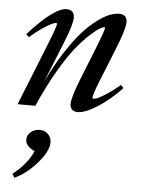

<svg xmlns="http://www.w3.org/2000/svg" viewBox="-53 -467 607 824"><g transform="rotate(5 250.5 -55.0)"><path d="M26.4 0 139.6 -283.2Q165 -347.2 165 -357.9Q165 -361.8 161.1 -361.8Q155.3 -361.8 142.1 -356Q128.9 -350.1 103.5 -333Q78.1 -315.9 49.8 -291L37.1 -302.7Q147 -424.8 201.2 -424.8Q217.3 -424.8 225.8 -416Q234.4 -407.2 234.4 -391.6Q234.4 -361.8 203.6 -285.6L131.3 -106Q165.5 -177.2 201.9 -233.9Q238.3 -290.5 269.5 -325.4Q300.8 -360.4 331.5 -383.5Q362.3 -406.7 385.5 -415.8Q408.7 -424.8 428.7 -424.8Q444.3 -424.8 452.9 -416Q461.4 -407.2 461.4 -391.6Q461.4 -360.4 423.8 -268.1L367.7 -128.4Q344.2 -69.8 344.2 -55.7Q344.2 -51.8 348.1 -51.8Q354.5 -51.8 366.5 -56.4Q378.4 -61 404.3 -77.9Q430.2 -94.7 461.4 -121.1L473.1 -108.4Q419.9 -52.7 368.4 -20.8Q316.9 11.2 286.1 11.2Q270.5 11.2 261.7 2.7Q252.9 -5.9 252.9 -21.5Q252.9 -49.3 284.7 -129.4L344.2 -278.3Q371.6 -348.6 371.6 -357.9Q371.6 -361.8 367.7 -361.8Q363.3 -361.8 349.4 -354Q335.4 -346.2 308.3 -321.5Q281.2 -296.9 250.7 -259.5Q220.2 -222.2 180.2 -153.8Q140.1 -85.4 103 0ZM40 315.4 30.8 299.3Q93.3 249.5 116.7 194.3Q76.7 175.8 76.7 148.4Q76.7 128.9 92.5 115.2Q108.4 101.6 130.9 101.6Q153.3 101.6 167.5 116.2Q181.6 130.9 181.6 151.4Q181.6 184.6 145 230Q125 256.3 95.5 280.5Q65.9 304.7 40 315.4Z"/></g></svg>

Font: Elstob 18pt Medium
Style: Italic
Weight: 500
Italic angle: -20°
Designer: Peter S. Baker
Version: Version 1.015